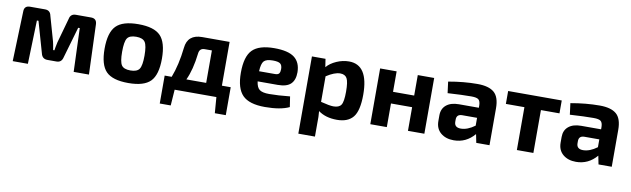

<svg xmlns="http://www.w3.org/2000/svg" viewBox="-43 -995 5495 1672"><g transform="rotate(10 2705.0 -158.5)"><path d="M527 -493H661Q711 -493 713 -442L729 0H594L580 -385H566L486 -109Q475 -63 431 -63H351Q305 -63 294 -109L215 -385H201L189 0H55L70 -442Q70 -493 122 -493H254Q300 -493 309 -447L371 -229Q376 -210 385 -156H396Q397 -161 401.5 -188Q406 -215 410 -229L471 -447Q480 -493 527 -493Z M1331 -246Q1331 -104 1274 -45.5Q1217 13 1078 13Q939 13 881.5 -45.5Q824 -104 824 -246Q824 -389 881.5 -448Q939 -507 1078 -507Q1217 -507 1274 -448Q1331 -389 1331 -246ZM1078 -396Q1019 -396 999 -366Q979 -336 979 -246Q979 -158 999 -128Q1019 -98 1078 -98Q1136 -98 1156.5 -128Q1177 -158 1177 -246Q1177 -335 1156.5 -365.5Q1136 -396 1078 -396Z M1964 -106V141H1867L1856 0H1487L1477 141H1380V-106H1442Q1486 -219 1503 -373Q1515 -493 1644 -493H1886V-106ZM1747 -106V-393H1683Q1638 -393 1633 -346Q1616 -199 1572 -106Z M2364 -197H2186Q2193 -143 2219 -124.5Q2245 -106 2303 -106Q2382 -106 2487 -117L2501 -25Q2424 12 2286 12Q2147 12 2088 -48Q2029 -108 2029 -246Q2029 -390 2087 -448.5Q2145 -507 2280 -507Q2403 -507 2458 -464.5Q2513 -422 2514 -335Q2514 -266 2478.5 -231.5Q2443 -197 2364 -197ZM2183 -286H2323Q2351 -286 2360 -299Q2369 -312 2369 -337Q2369 -372 2351 -385.5Q2333 -399 2285 -399Q2228 -399 2207 -376.5Q2186 -354 2183 -286Z M2734 -493 2745 -421Q2776 -458 2830.5 -482Q2885 -506 2941 -506Q3112 -506 3112 -242Q3112 -100 3066 -43.5Q3020 13 2923 13Q2823 13 2758 -35Q2763 16 2761 71V190H2614V-493ZM2761 -343V-117Q2839 -97 2873 -97Q2923 -97 2941.5 -125Q2960 -153 2960 -242Q2960 -329 2943 -359.5Q2926 -390 2883 -390Q2833 -390 2761 -343Z M3695 -493V0H3550V-209H3363V0H3217V-493H3363V-312H3550V-493Z M3833 -383 3820 -483Q3953 -507 4076 -507Q4176 -507 4223.5 -466.5Q4271 -426 4271 -326V0H4154L4139 -75Q4065 12 3956 12Q3885 12 3840.5 -25.5Q3796 -63 3796 -130V-180Q3796 -239 3836 -272Q3876 -305 3947 -305H4123V-327Q4122 -364 4105.5 -377.5Q4089 -391 4042 -391Q3961 -391 3833 -383ZM3942 -169V-150Q3942 -99 3999 -99Q4058 -99 4123 -147V-216H3990Q3942 -215 3942 -169Z M4823 -379H4659V0H4513V-379H4349V-493H4823Z M4914 -383 4901 -483Q5034 -507 5157 -507Q5257 -507 5304.5 -466.5Q5352 -426 5352 -326V0H5235L5220 -75Q5146 12 5037 12Q4966 12 4921.5 -25.5Q4877 -63 4877 -130V-180Q4877 -239 4917 -272Q4957 -305 5028 -305H5204V-327Q5203 -364 5186.5 -377.5Q5170 -391 5123 -391Q5042 -391 4914 -383ZM5023 -169V-150Q5023 -99 5080 -99Q5139 -99 5204 -147V-216H5071Q5023 -215 5023 -169Z"/></g></svg>

Font: Exo 2.0
Style: Bold
Weight: 700
Designer: Natanael Gama
Version: Version 1.001;PS 001.001;hotconv 1.0.70;makeotf.lib2.5.58329